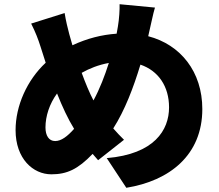

<svg xmlns="http://www.w3.org/2000/svg" viewBox="-20 -826 1040 912"><path d="M497 -527C478 -467 454 -404 424 -349C405 -385 386 -431 368 -480C405 -501 448 -518 497 -527ZM287 -764 128 -714C149 -672 161 -641 173 -603L197 -528C108 -445 54 -323 54 -208C54 -72 137 2 224 2C298 2 350 -22 420 -95L446 -65L569 -162C552 -178 535 -197 518 -216C573 -302 614 -410 647 -519C732 -490 783 -416 783 -316C783 -208 713 -94 487 -75L580 66C785 33 941 -89 941 -308C941 -485 838 -614 684 -654L689 -676C696 -704 707 -761 716 -790L548 -806C549 -782 546 -734 540 -700L534 -666C463 -661 395 -644 324 -611L309 -664C301 -694 293 -727 287 -764ZM332 -214C300 -178 271 -156 242 -156C212 -156 196 -182 196 -221C196 -274 215 -333 251 -382C276 -319 303 -261 332 -214Z"/></svg>

Font: Noto Sans TC Black
Style: Regular
Weight: 900
Designer: Ryoko NISHIZUKA 西塚涼子 (kana, bopomofo & ideographs); Paul D. Hunt (Latin, Greek & Cyrillic); Sandoll Communications 산돌커뮤니
Foundry: Adobe
Version: Version 2.004;hotconv 1.0.118;makeotfexe 2.5.65603